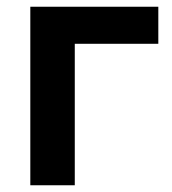

<svg xmlns="http://www.w3.org/2000/svg" viewBox="-20 -550 510 570"><path d="M70 0V-530H450V-420H202V0Z"/></svg>

Font: Golos Text SemiBold
Style: Regular
Weight: 600
Designer: A.Korolkova, Vitaly Kuzmin
Foundry: ParaType Ltd
Version: Version 2.004